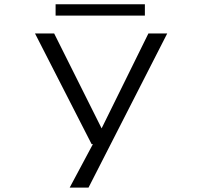

<svg xmlns="http://www.w3.org/2000/svg" viewBox="-20 -652 915 872"><path d="M296.5 200 402 2.5H396L139 -500H226L441.5 -69L654 -500H739.5L382 200ZM232.5 -581V-632.5H638V-581Z"/></svg>

Font: Trispace SemiExpanded Light
Style: Regular
Weight: 300
Width: 6
Designer: Tyler Finck
Foundry: Etcetera Type Company
Version: Version 1.210; ttfautohint (v1.8.3)